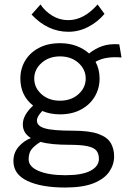

<svg xmlns="http://www.w3.org/2000/svg" viewBox="-20 -666 590 858"><path d="M248 -155Q205 -155 169 -170Q145 -146 145 -127Q145 -103 180.5 -92.5Q216 -82 304 -82Q381 -82 421 -67Q461 -52 475.5 -26Q490 0 490 33Q490 69 468.5 101Q447 133 399 152.5Q351 172 271 172Q165 172 102.5 142.5Q40 113 40 54Q40 17 62.5 -9.5Q85 -36 118 -49Q82 -71 82 -110Q82 -132 94 -153Q106 -174 128 -194Q71 -239 71 -315Q71 -359 92.5 -395Q114 -431 154 -452Q194 -473 248 -473Q289 -473 322 -460.5Q355 -448 378 -427Q407 -450 438.5 -460.5Q470 -471 513 -468L523 -409Q490 -412 461 -408Q432 -404 407 -390Q425 -356 425 -315Q425 -271 403.5 -234.5Q382 -198 342 -176.5Q302 -155 248 -155ZM248 -216Q298 -216 330.5 -245Q363 -274 363 -315Q363 -356 330.5 -385Q298 -414 248 -414Q199 -414 166 -385Q133 -356 133 -315Q133 -274 165.5 -245Q198 -216 248 -216ZM108 46Q108 79 153 98Q198 117 272 117Q347 117 384.5 97Q422 77 422 44Q422 22 411.5 8Q401 -6 372 -12.5Q343 -19 288 -19Q250 -19 218 -22Q186 -25 161 -32Q135 -16 121.5 0.5Q108 17 108 46ZM286 -524Q193 -524 121 -601L161 -646Q181 -616 213.5 -596Q246 -576 285 -576Q355 -576 416 -646L447 -604Q417 -568 374.5 -546Q332 -524 286 -524Z"/></svg>

Font: Inconsolata SemiExpanded
Style: Regular
Weight: 400
Width: 6
Monospace: yes
Designer: Raph Levien, Cyreal, Brenton Simpson
Foundry: Raph Levien, Cyreal, Google
Version: Version 3.000; ttfautohint (v1.8.2.53-6de2)